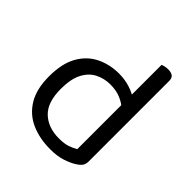

<svg xmlns="http://www.w3.org/2000/svg" viewBox="-184 -779 916 916"><g transform="rotate(45 273.5 -321.0)"><path d="M390 -79V-415L470 -416V-76Q470 -57 461.5 -45.5Q453 -34 435 -23Q415 -10 381 1.5Q347 13 299 13Q227 13 170.5 -12Q114 -37 81.5 -90.5Q49 -144 49 -229Q49 -316 79.5 -370Q110 -424 162 -449.5Q214 -475 276 -475Q315 -475 350 -464Q385 -453 405 -437V-363Q386 -382 355.5 -395.5Q325 -409 284 -409Q243 -409 208 -391.5Q173 -374 152 -334Q131 -294 131 -227Q131 -136 175 -94.5Q219 -53 292 -53Q327 -53 349.5 -60.5Q372 -68 390 -79ZM470 -396 390 -395V-648Q395 -650 405.5 -652.5Q416 -655 427 -655Q449 -655 459.5 -646.5Q470 -638 470 -619Z"/></g></svg>

Font: Baloo Bhaijaan 2
Style: Regular
Weight: 400
Designer: Sanskriti Dholi, Noopur Datye and Ek Type
Foundry: Ek Type
Version: Version 1.701